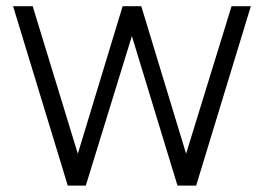

<svg xmlns="http://www.w3.org/2000/svg" viewBox="-20 -582 828 602"><path d="M766.5 -562.5 595 0H536.5L393.5 -469L249 0H192.5L21 -562.5H82.5L224 -100L364.5 -562.5H423L563.5 -100L706 -562.5Z"/></svg>

Font: Russisch Sans Light
Style: Regular
Weight: 300
Designer: Michael Sharanda (font) & Cristiano Sobral (main changes)
Foundry: Michael Sharanda
Version: Version 2.00;September 8, 2020;FontCreator 13.0.0.2681 64-bi